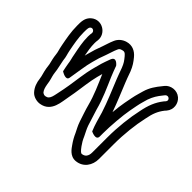

<svg xmlns="http://www.w3.org/2000/svg" viewBox="-151 -746 1027 1027"><g transform="rotate(45 362.5 -232.5)"><path d="M103.8 -242.9C101 -271.9 95.4 -279.8 90.6 -305.6C82.6 -347.3 75 -385.5 75 -427C75 -459 76.7 -465.2 83.3 -470.6C95 -480.1 110.6 -467.9 109.2 -456C108.2 -448 107 -439.6 107 -427C107 -385.5 115.4 -346.6 122.4 -311.4C127.9 -280 132.4 -271.8 135.2 -248.1C137 -232.8 141.7 -216.4 144.4 -201.5C144.4 -201.5 188.3 -172.6 193.6 -201.5C202 -247.8 209.1 -309.6 220.1 -347.3C229.5 -383.4 232.2 -390.6 245.5 -426.4C257.5 -459.8 257 -463.9 267.1 -487.4C271.2 -497.7 275.6 -501.8 287.8 -504.9C299.9 -508.6 307.6 -507.2 320.7 -491.2C336.6 -471.6 343.2 -463.1 353.7 -436.9C359 -423 362.9 -410.9 366.7 -401L376.7 -374.9C401.4 -313.2 427 -255.4 447.1 -192.7C457.8 -155.9 466.9 -119.4 482 -84.2C482 -84.2 530 -60.1 530 -94V-119C530 -173.5 537.7 -263.2 545.6 -304.3C550.5 -330.4 556.8 -366.3 563 -385.8L570.8 -413.3C582.3 -445 594.3 -463.6 614.4 -488.3L621.9 -497.6C637.1 -512.8 659.8 -493.1 647.1 -477.3L639.3 -468.6C639 -468.2 638.5 -467.7 638.3 -467.3C610.8 -432 595.5 -393.7 585.5 -342.1C571.4 -279.4 562 -196.1 562 -119V-5C562 23.7 549.2 38.6 527.2 40.6C522 41.1 512.6 33 498.3 13.3C486.5 -3.1 479.2 -15.6 470.8 -35.2C459.1 -60.6 453.4 -67.4 444.7 -91.9C434.9 -122.8 425.9 -153.4 416 -183.1C398.7 -249 372.1 -305.4 347.9 -361.9C338.1 -384.5 333.5 -399.4 324.3 -423.1C324.3 -423.1 292.1 -466.2 277.3 -421.9C271.6 -404.9 263.9 -386.8 260.7 -374.1C253.7 -345.9 245.6 -322.7 238.4 -284.5C228.4 -229.5 223.9 -182.1 214.5 -135.2C201.1 -74.9 202.1 -45 172.1 -40.2C165.2 -39.1 159.1 -40.5 151 -46.4C142 -56.8 137.5 -70.6 133.8 -92.4C130.4 -121.2 123.4 -135.5 119.7 -155.9L115.8 -184.4C113.6 -199.8 106.3 -226.4 103.8 -242.9ZM66.4 -176.3 70.3 -148.1C75.5 -118.6 81.9 -106.4 84.2 -86.2C87.1 -59.5 95.8 -32.2 115.8 -10.9C131 5.4 158 12.7 179.9 9.2C255.7 -2.9 254.5 -84.5 263.5 -124.8C273.7 -176.2 278 -223 287.6 -275.5C292.4 -301 297.4 -318.2 303.2 -339.3C327.4 -283.1 352.4 -228.9 367.8 -169.7C376 -138.2 387.1 -108.1 397.3 -76.1C407.9 -45.7 415.3 -36 425.1 -14.9C434.3 6.4 444.3 23.8 457.7 42.7C467.3 55.7 489.5 94.2 531.8 90.4C584.2 85.6 612 41.7 612 -5V-119C612 -192.3 621.3 -273.8 634.5 -331.9C643.7 -380.6 655 -407.2 677.2 -436L684.9 -444.6C710 -474.3 703.5 -515.8 677.1 -538.1C647.3 -563.3 603.6 -554.8 583.5 -529.6L575.6 -519.7C554.2 -493.7 533.7 -465.4 523 -427.9L515.1 -400.2C507.6 -376 501.3 -339.1 496.4 -313.7C492.4 -292.5 489.1 -266.3 486.1 -233.7C466.7 -289.4 444 -341.3 423.3 -393.1L413.5 -418.4C410.4 -427.8 405.7 -440.8 400.3 -455.1C387.9 -486.1 375.7 -502.8 359.4 -522.8C338 -549.2 308.1 -562.8 274.3 -553.1C250.4 -546.5 230.3 -529.9 220.9 -506.6C209.8 -480.7 209.1 -473 198.5 -443.6C185.6 -408.7 181.6 -397.7 171.9 -360.7C170.4 -355.3 169 -350.3 167.2 -342.5C161.8 -370.5 157 -399.3 157 -427C157 -437 157.6 -440.5 158.8 -450C165.5 -506.6 98.5 -547.5 51.7 -509.4C23.7 -486.5 25 -454.8 25 -427C25 -379.5 33.6 -337.3 41.4 -296.4C47.4 -264.4 52.3 -257.2 54.1 -237.7C55.9 -218 62.2 -193.2 66.4 -176.3Z"/></g></svg>

Font: HoneyBee
Style: Str
Weight: 700
Foundry: Cannot Into Space Fonts
Version: Version 0.89